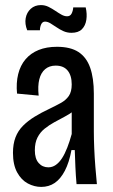

<svg xmlns="http://www.w3.org/2000/svg" viewBox="-20 -724 445 755"><path d="M142 11Q115 11 89.5 -2.5Q64 -16 47.5 -46Q31 -76 31 -123Q31 -158 41 -184Q51 -210 70.5 -229.5Q90 -249 116 -265Q142 -281 174 -296Q199 -308 219 -319Q239 -330 250.5 -346.5Q262 -363 262 -392Q262 -427 246 -446.5Q230 -466 199 -466Q174 -466 157.5 -452Q141 -438 134.5 -412Q128 -386 132 -348L47 -356Q43 -398 51.5 -432.5Q60 -467 80.5 -491Q101 -515 132 -527.5Q163 -540 204 -540Q257 -540 288.5 -519.5Q320 -499 334.5 -458Q349 -417 349 -356V-206Q349 -179 350.5 -142Q352 -105 355 -67.5Q358 -30 361 0H281Q278 -33 276.5 -67Q275 -101 274 -134H261Q252 -85 235 -52.5Q218 -20 195 -4.5Q172 11 142 11ZM170 -66Q186 -66 199.5 -75.5Q213 -85 224 -102Q235 -119 244.5 -143.5Q254 -168 262 -197V-303L292 -316Q285 -299 269 -287Q253 -275 233 -264.5Q213 -254 193 -243Q173 -232 155.5 -218Q138 -204 127.5 -183.5Q117 -163 117 -133Q117 -100 132 -83Q147 -66 170 -66ZM261 -595Q244 -595 229.5 -601.5Q215 -608 202 -617Q189 -626 178 -632.5Q167 -639 157 -639Q147 -639 142 -628.5Q137 -618 137 -605H87Q77 -630 81 -652.5Q85 -675 101 -689.5Q117 -704 141 -704Q157 -704 171 -697Q185 -690 197.5 -681.5Q210 -673 221.5 -666.5Q233 -660 244 -660Q256 -660 261.5 -670.5Q267 -681 268 -695H317Q323 -669 319.5 -646Q316 -623 302 -609Q288 -595 261 -595Z"/></svg>

Font: Bricolage Grotesque 24pt Condensed
Style: Regular
Weight: 400
Width: 3
Designer: Mathieu Triay
Foundry: Atelier Triay
Version: Version 1.001;gftools[0.9.33.dev8+g029e19f]